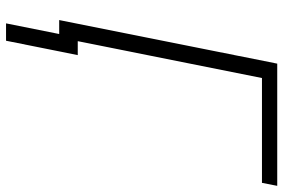

<svg xmlns="http://www.w3.org/2000/svg" viewBox="-169 -582 924 626"><g transform="rotate(90 293.0 -269.0)"><path d="M576.2 -661.1H234.4L102.1 0H45.4L187.5 -710.9H585.9ZM112.8 173.3H56.2L103 -60.5H159.7Z"/></g></svg>

Font: Franko
Style: Light Italic
Weight: 300
Designer: Google
Version: Version 1.200310; 2013